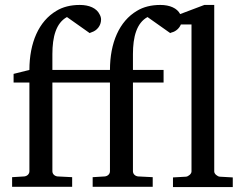

<svg xmlns="http://www.w3.org/2000/svg" viewBox="-20 -757 989 777"><path d="M629 -737C592 -737 560 -729 534 -713C463 -671 425 -584 425 -474H192V-538C192 -608 207 -664 251 -688L343 -623C344 -624 347 -625 352 -627C371 -633 389 -652 389 -678C389 -685 387 -692 383 -699C371 -724 341 -737 303 -737C266 -737 234 -729 208 -713C137 -671 99 -584 99 -474L35 -458V-423H99V-64C99 -52 89 -44 78 -43L29 -40V-1H272V-40L213 -43C202 -44 192 -52 192 -64V-423H425V-64C425 -52 415 -44 404 -43L355 -40V-1H598V-40L539 -43C528 -44 518 -52 518 -64V-423H642V-474H518V-538C518 -608 533 -664 577 -688L669 -623C670 -624 672 -625 676 -626C692 -630 706 -643 712 -658H755V-63C755 -53 742 -43 733 -42L680 -39V0H922V-39L869 -42C860 -43 847 -53 847 -63V-737H807L709 -700C697 -724 667 -737 629 -737Z"/></svg>

Font: Veleka
Style: Regular
Weight: 400
Designer: Stefan Peev, Context Ltd, 2016; SIL International, 1997-2014.
Foundry: Stefan Peev, Context Ltd, 2016
Version: Version 1.000